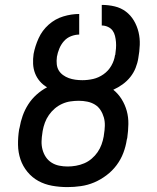

<svg xmlns="http://www.w3.org/2000/svg" viewBox="-20 -755 640 783"><path d="M255 8Q223 8 192.5 2.5Q162 -3 136.5 -17Q111 -31 92 -54Q73 -77 63.5 -105Q54 -133 53.5 -164.5Q53 -196 58 -227L60 -235Q64 -259 72.5 -283Q81 -307 95 -329Q109 -351 129 -369Q149 -387 172 -399Q155 -409 142.5 -423.5Q130 -438 123 -456Q116 -474 115 -494.5Q114 -515 117 -535Q123 -567 137.5 -599Q152 -631 178.5 -654.5Q205 -678 238 -688Q271 -698 303 -698V-614Q287 -614 270 -607.5Q253 -601 241 -587.5Q229 -574 222 -557Q215 -540 212 -523V-522Q210 -507 211.5 -493Q213 -479 219.5 -468Q226 -457 237 -449Q248 -441 260.5 -436.5Q273 -432 287 -430Q301 -428 316 -428Q338 -428 360 -433Q382 -438 402 -452Q422 -466 434 -487Q446 -508 449 -530L450 -531Q452 -544 453 -557.5Q454 -571 453 -583.5Q452 -596 449 -608.5Q446 -621 439 -630.5Q432 -640 420 -645.5Q408 -651 395 -651V-735Q422 -735 447.5 -729Q473 -723 493 -708Q513 -693 526 -671Q539 -649 545 -624Q551 -599 550 -572Q549 -545 544 -518Q541 -498 533 -478Q525 -458 511.5 -441Q498 -424 480 -411Q462 -398 442 -389Q462 -373 476 -350.5Q490 -328 497 -302.5Q504 -277 503.5 -249Q503 -221 499 -193L497 -185Q493 -158 483 -131.5Q473 -105 455.5 -81.5Q438 -58 414 -40Q390 -22 364 -11Q338 0 310 4Q282 8 255 8ZM256 -76Q272 -76 289.5 -79Q307 -82 323.5 -89Q340 -96 354 -108Q368 -120 378 -134.5Q388 -149 394 -165.5Q400 -182 403 -199L404 -207Q407 -224 407.5 -242Q408 -260 403.5 -276Q399 -292 390 -306Q381 -320 367 -328.5Q353 -337 336 -340.5Q319 -344 301 -344Q285 -344 267.5 -341.5Q250 -339 233.5 -331.5Q217 -324 203.5 -312.5Q190 -301 179.5 -286Q169 -271 163 -254.5Q157 -238 154 -221L153 -214Q150 -196 149.5 -178.5Q149 -161 153.5 -144.5Q158 -128 167 -114.5Q176 -101 190 -92Q204 -83 221 -79.5Q238 -76 256 -76Z"/></svg>

Font: Iosevka Custom Medium
Style: Italic
Weight: 500
Italic angle: -9°
Designer: Belleve Invis
Foundry: Belleve Invis
Version: Version 27.0.1